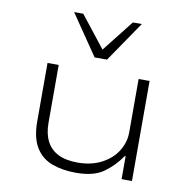

<svg xmlns="http://www.w3.org/2000/svg" viewBox="-84 -839 917 930"><g transform="rotate(10 374.5 -374.5)"><path d="M350 8Q283 8 231.5 -11Q180 -30 151 -77Q122 -124 122 -204V-492H177V-207Q177 -154 196 -117Q215 -80 253 -61Q291 -42 349 -42Q416 -42 466.5 -68.5Q517 -95 543.5 -138Q570 -181 570 -230V-492H624V0H573V-113H569Q534 -62 485.5 -27Q437 8 350 8ZM342 -558 206 -757H251L373 -602L495 -757H539L403 -558Z"/></g></svg>

Font: Nunito Sans 7pt Expanded ExtraLight
Style: Regular
Weight: 250
Width: 7
Designer: Vernon Adams
Foundry: Vernon Adams
Version: Version 3.101;gftools[0.9.27]